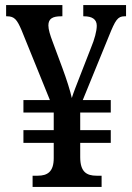

<svg xmlns="http://www.w3.org/2000/svg" viewBox="-20 -734 520 754"><path d="M108 0H379V-44H359C320 -44 295 -59 295 -117V-173H415V-223H295V-292H415V-341H305L408 -593C433 -655 442 -670 469 -670H475V-714H307V-670H310C342 -670 360 -658 360 -633C360 -612 351 -579 338 -548L292 -430C281 -402 268 -369 262 -349C256 -377 241 -424 225 -467L186 -572C177 -596 170 -618 170 -634C170 -661 187 -670 220 -670H225V-714H4V-670H8C37 -670 47 -656 64 -617L176 -341H72V-292H191V-223H72V-173H191V-113C191 -59 166 -44 128 -44H108Z"/></svg>

Font: Noto Serif Ethiopic Condensed Medium
Style: Regular
Weight: 500
Width: 3
Designer: Monotype Design Team
Foundry: Monotype Imaging Inc.
Version: Version 2.102